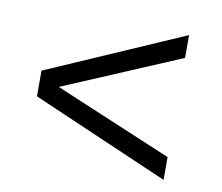

<svg xmlns="http://www.w3.org/2000/svg" viewBox="-58 -546 682 589"><g transform="rotate(10 283.0 -251.5)"><path d="M486 -26 59 -211V-291L486 -477V-406L120 -251L486 -97Z"/></g></svg>

Font: Archivo SemiCondensed Light
Style: Regular
Weight: 300
Width: 4
Designer: Hector Gatti
Foundry: Omnibus-Type
Version: Version 2.001